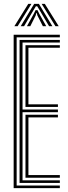

<svg xmlns="http://www.w3.org/2000/svg" viewBox="-20 -981 355 1001"><path d="M51.2 0V-800H292V-786.5H66.8V-13.8H292V0ZM82 -27.2V-772.8H292V-759.2H97.5V-410H282V-396.2H97.5V-41H292V-27.2ZM112.8 -423.5V-745.5H292V-732H128.2V-437.2H282V-423.5ZM112.8 -54.5V-382.8H282V-369H128.2V-68.2H292V-54.5ZM55 -844.5 127.5 -961H144L72 -844.5ZM88 -844.5 158.2 -961H182.8L253 -844.5H235.8L186.5 -928L173.8 -948.5H167.2L154.5 -927.8L105.5 -844.5ZM269 -844.5 197 -961H213.5L286 -844.5ZM120.5 -844.5 156.8 -910.2 165.5 -928.2H175.5L184.2 -910.2L221 -844.5H203.5L174.8 -900.8L172 -912.5H169L166.2 -900.8L138 -844.5Z"/></svg>

Font: Big Shoulders Inline Display Medium
Style: Regular
Weight: 500
Designer: Patric King
Foundry: XO Type Co
Version: Version 1.000